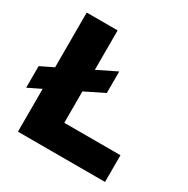

<svg xmlns="http://www.w3.org/2000/svg" viewBox="-176 -887 1010 1033"><g transform="rotate(30 329.0 -370.0)"><path d="M71 0V-266L-9 -227V-361L71 -400V-740H263V-495L381 -553V-419L263 -361V-166H612V0Z"/></g></svg>

Font: Be Vietnam Pro Black
Style: Regular
Weight: 900
Designer: Lam Bao, Tony Le, Vietanh Nguyen
Foundry: Yellow Type Foundry
Version: Version 1.002; ttfautohint (v1.8.3)